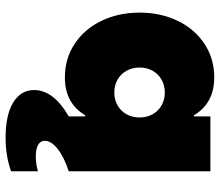

<svg xmlns="http://www.w3.org/2000/svg" viewBox="-70 -488 782 683"><g transform="rotate(90 321.5 -147.0)"><path d="M398.4 -252Q398.4 -277.8 387 -298.3Q375.5 -318.8 355.2 -330.3Q335 -341.8 309.6 -341.8Q284.2 -341.8 263.9 -330.3Q243.7 -318.8 232.2 -298.3Q220.7 -277.8 220.7 -252Q220.7 -226.1 232.2 -205.6Q243.7 -185.1 263.9 -173.6Q284.2 -162.1 309.6 -162.1Q335 -162.1 355.2 -173.6Q375.5 -185.1 387 -205.6Q398.4 -226.1 398.4 -252ZM481.4 85Q481.4 100.6 495.8 108.9Q510.3 117.2 537.1 117.2Q551.3 117.2 565.4 115Q579.6 112.8 589.8 109.4V205.1Q535.6 224.6 470.7 224.6Q389.2 224.6 345 197.5Q300.8 170.4 300.8 123Q300.8 54.2 394.5 0V-58.6H390.6Q347.7 13.7 255.9 13.7Q189 13.7 136.5 -21Q84 -55.7 54.7 -116.2Q25.4 -176.8 25.4 -252Q25.4 -327.1 54.7 -387.7Q84 -448.2 136.5 -482.9Q189 -517.6 255.9 -517.6Q347.7 -517.6 390.6 -445.3H394.5V-503.9H589.8V0Q540 16.1 510.7 39.1Q481.4 62 481.4 85Z"/></g></svg>

Font: Wanted Sans ExtraBlack
Style: Regular
Weight: 900
Designer: Original Design by Kil Hyung-jin and Kang Hanbin, Wanted Lab, Inc; Hangeul from Source Han Sans by Jang Soo-young and Ka
Foundry: Wanted Lab, Inc.
Version: Version 1.001